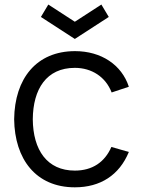

<svg xmlns="http://www.w3.org/2000/svg" viewBox="-20 -801 617 837"><path d="M190.6 -781.2 306.2 -706.2 421.9 -781.2 454.2 -727.1 306.2 -631.2 158.3 -727.1ZM541.7 -422.9C510.4 -518.8 420.8 -578.1 307.3 -578.1C138.5 -578.1 43.8 -458.3 41.7 -281.2C43.8 -107.3 136.5 15.6 306.2 15.6C417.7 15.6 500 -37.5 541.7 -138.5L465.6 -160.4C436.5 -93.8 382.3 -57.3 306.2 -57.3C185.4 -57.3 124 -146.9 122.9 -281.2C124 -412.5 182.3 -505.2 306.2 -505.2C380.2 -505.2 440.6 -465.6 466.7 -397.9Z"/></svg>

Font: Manrope3
Style: Regular
Weight: 400
Width: 4
Designer: Mikhail Sharanda
Foundry: Mikhail Sharanda
Version: Version 3.000;PS 003.000;hotconv 1.0.88;makeotf.lib2.5.64775